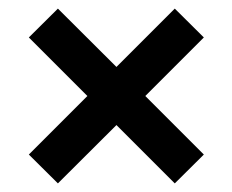

<svg xmlns="http://www.w3.org/2000/svg" viewBox="-20 -603 540 446"><path d="M114.5 -177 47 -244 183 -380 47 -516 114.5 -583 250.5 -447.5 386 -583 453.5 -516 317.5 -380 453.5 -244 386 -177 250.5 -312.5Z"/></svg>

Font: Encode Sans Semi Condensed SemiBold
Style: Regular
Weight: 600
Width: 4
Designer: Multiple Designers
Foundry: Impallari Type
Version: Version 3.000; ttfautohint (v1.8.3) -l 8 -r 50 -G 200 -x 14 